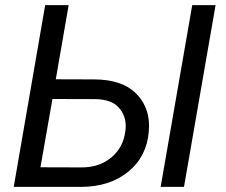

<svg xmlns="http://www.w3.org/2000/svg" viewBox="-20 -731 884 751"><path d="M248.5 -710.9H156.7L33.7 0H295.9C371.6 0 433.6 -20 481.9 -59.6C530.3 -99.1 556.6 -151.4 562 -216.3C562.5 -224.1 563 -231.9 563 -239.3C563 -290.5 544.9 -334 509.3 -368.2C473.1 -402.8 419.9 -419.9 349.6 -420.4L198.2 -420.9ZM823.2 -710.9H731.9L608.4 0H699.7ZM356 -343.3C396.5 -341.8 425.8 -331.1 443.8 -311C462.4 -291 471.7 -266.6 471.7 -237.8C471.7 -231 471.2 -224.1 470.2 -217.3C464.8 -174.8 446.3 -140.6 415 -114.7C383.8 -88.9 345.2 -76.2 299.3 -76.2L138.2 -76.7L185.1 -343.8Z"/></svg>

Font: Roboto
Style: Italic
Weight: 400
Italic angle: -12°
Designer: Google
Version: Version 2.137; 2017